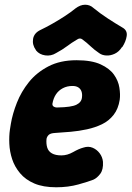

<svg xmlns="http://www.w3.org/2000/svg" viewBox="-20 -774 557 813"><path d="M218 19Q163 19 125.5 3Q88 -13 65 -40.5Q42 -68 31.5 -100Q21 -132 19.5 -165Q18 -198 22 -225L26 -250Q33 -292 51.5 -339Q70 -386 102.5 -426.5Q135 -467 185 -493Q235 -519 304 -519Q368 -519 406 -501.5Q444 -484 462.5 -458Q481 -432 485.5 -403Q490 -374 487 -352Q481 -313 461 -287.5Q441 -262 412 -248Q383 -234 348.5 -226.5Q314 -219 279.5 -216Q245 -213 213 -211Q194 -210 186.5 -203Q179 -196 177 -186Q175 -165 180 -149Q185 -133 200 -124.5Q215 -116 240 -116Q265 -116 289.5 -130Q314 -144 333 -149Q354 -156 372 -148.5Q390 -141 402 -125Q414 -109 416 -89Q418 -56 404.5 -38Q391 -20 375 -13Q355 -5 312 7Q269 19 218 19ZM225 -319Q282 -320 303.5 -330.5Q325 -341 327 -361Q329 -376 325 -387Q321 -398 311.5 -404Q302 -410 287 -410Q264 -410 246 -400.5Q228 -391 217 -374.5Q206 -358 202 -335Q201 -326 208.5 -322Q216 -318 225 -319ZM499 -657Q520 -645 516.5 -621.5Q513 -598 498 -575L496 -574Q484 -555 466 -546.5Q448 -538 430 -539Q412 -540 400 -549Q378 -564 363 -578.5Q348 -593 329 -607Q319 -615 307 -607Q283 -593 264 -578.5Q245 -564 217 -549Q196 -536 171.5 -539.5Q147 -543 133 -560L132 -562Q116 -584 120 -609Q124 -634 151 -647Q174 -658 201.5 -673.5Q229 -689 255 -706Q281 -723 299 -738Q320 -754 340.5 -754Q361 -754 376 -740Q404 -717 437 -695.5Q470 -674 499 -657Z"/></svg>

Font: Winky Sans
Style: Bold Italic
Weight: 700
Italic angle: -8.97852°
Designer: Simon Atzbach
Foundry: typofactur
Version: Version 1.205